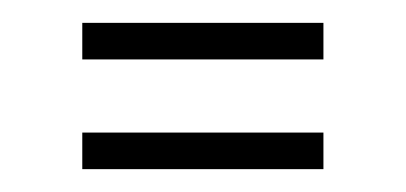

<svg xmlns="http://www.w3.org/2000/svg" viewBox="-20 -430 355 168"><path d="M52 -378V-410H263V-378ZM52 -282V-314H263V-282Z"/></svg>

Font: Foldit ExtraLight
Style: Regular
Weight: 250
Version: Version 1.003